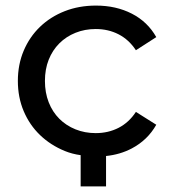

<svg xmlns="http://www.w3.org/2000/svg" viewBox="-20 -555 611 688"><path d="M360 113H269V1Q239 -3 212 -14Q161 -35 123.5 -71Q86 -107 65 -156.5Q44 -206 44 -265Q44 -324 65 -373.5Q86 -423 123.5 -459Q161 -495 212 -515Q263 -535 324 -535Q396 -535 452.5 -506Q509 -477 540 -422L467 -375Q442 -413 405 -432Q368 -451 323 -451Q284 -451 250.5 -437.5Q217 -424 192.5 -399.5Q168 -375 154.5 -341Q141 -307 141 -265Q141 -223 154.5 -188.5Q168 -154 192.5 -129.5Q217 -105 250.5 -91.5Q284 -78 323 -78Q368 -78 405 -97Q442 -116 467 -154L540 -108Q509 -53 452 -23Q410 -1 360 4Z"/></svg>

Font: CMG Sans Medium
Style: Regular
Weight: 500
Designer: Julieta Ulanovsky
Foundry: Julieta Ulanovsky
Version: Version 7.200